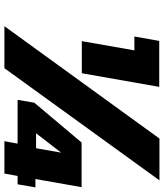

<svg xmlns="http://www.w3.org/2000/svg" viewBox="44 -789 745 873"><g transform="rotate(90 416.5 -352.5)"><path d="M800 -705 290 0H99L610 -705ZM146 -591 166 -704H375L313 -352H167L209 -591ZM818 -60H780L769 0H622L633 -60H434L447 -136L628 -351H831L794 -141H832ZM674 -258 586 -144H654Z"/></g></svg>

Font: Fz Poppins ExtBd
Style: Italic
Weight: 800
Italic angle: -10°
Designer: Ninad Kale (Devanagari), Jonny Pinhorn (Latin)
Foundry: Indian Type Foundry
Version: Vit hóa bi Vntype.Com & FontZin.Com